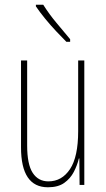

<svg xmlns="http://www.w3.org/2000/svg" viewBox="-20 -783 448 813"><path d="M337 -527V0H317L316 -112H314Q307 -83 292.5 -55Q278 -27 252 -8.5Q226 10 183 10Q69 10 69 -159V-527H95V-167Q95 -87 118.5 -51Q142 -15 185 -15Q242 -15 276.5 -67Q311 -119 311 -228V-527ZM163 -763Q189 -722 218.5 -687Q248 -652 277 -617V-606H261Q242 -625 218 -650.5Q194 -676 171.5 -703.5Q149 -731 132 -756V-763Z"/></svg>

Font: Noto Sans Sinhala UI ExtraCondensed Thin
Style: Regular
Weight: 100
Width: 2
Designer: Jelle Bosma - Monotype Design Team
Foundry: Monotype Imaging Inc.
Version: Version 2.006; ttfautohint (v1.8.4.7-5d5b)